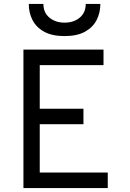

<svg xmlns="http://www.w3.org/2000/svg" viewBox="-20 -951 656 971"><path d="M98.5 0V-700H503.5V-621.5H181V-401H402V-323H181V-78.5H525V0ZM306.5 -768.5Q243.5 -768.5 203.5 -790.5Q163.5 -812.5 144.5 -849.5Q125.5 -886.5 125.5 -931H199.5Q199.5 -887 230 -861.8Q260.5 -836.5 306.5 -836.5Q353 -836.5 383.2 -861.8Q413.5 -887 413.5 -931H487.5Q487.5 -886.5 468.5 -849.5Q449.5 -812.5 409.5 -790.5Q369.5 -768.5 306.5 -768.5Z"/></svg>

Font: Overpass Mono Light
Style: Regular
Weight: 400
Monospace: yes
Version: Version 4.000